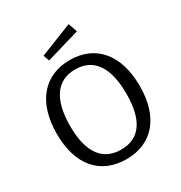

<svg xmlns="http://www.w3.org/2000/svg" viewBox="-219 -1116 1204 1280"><g transform="rotate(-30 382.5 -476.5)"><path d="M497 -963 247 -864 263 -818 521 -894ZM383 10C580 10 702 -127 702 -369C702 -613 579 -752 383 -752C186 -752 63 -612 63 -368C63 -126 184 10 383 10ZM384 -63C244 -63 166 -163 166 -368C166 -576 244 -680 383 -680C522 -680 599 -577 599 -368C599 -162 523 -63 384 -63Z"/></g></svg>

Font: 18Franklin
Style: Regular
Weight: 400
Designer: Pablo Impallari, Rodrigo Fuenzalida (Modified by Dan O. Williams)
Version: Version 0.025;PS 000.025;hotconv 1.0.88;makeotf.lib2.5.64775